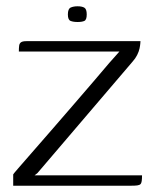

<svg xmlns="http://www.w3.org/2000/svg" viewBox="-20 -591 495 611"><path d="M90 -33H432Q432 -22 431 -15Q430 -8 427 -5Q424 -2 417 -1Q410 0 397 0H22V-36Q22 -37 38.5 -56Q55 -75 82.5 -106.5Q110 -138 143.5 -176.5Q177 -215 211.5 -255Q246 -295 276.5 -330.5Q307 -366 328 -391Q340 -404 348.5 -414Q357 -424 360 -427H40Q40 -439 41 -446Q42 -453 47 -456.5Q52 -460 64 -460H427Q427 -459 426.5 -452.5Q426 -446 424 -436.5Q422 -427 416.5 -416Q411 -405 402 -395L99 -40ZM227 -521Q213 -521 204.5 -524.5Q196 -528 196 -545Q196 -563 205 -567Q214 -571 227 -571Q241 -571 248.5 -566.5Q256 -562 256 -545Q256 -528 248.5 -524.5Q241 -521 227 -521Z"/></svg>

Font: Genos Light
Style: Regular
Weight: 300
Designer: Robert E. Leuschke
Foundry: Robert E. Leuschke
Version: Version 1.010